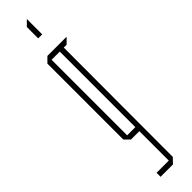

<svg xmlns="http://www.w3.org/2000/svg" viewBox="-307 -641 812 812"><g transform="rotate(-45 98.5 -235.5)"><path d="M74 -476V-500H187V-499L164 -476ZM50 200V177V176H123V200ZM73 0 50 -23V-24H123V0ZM50 -24V-477L73 -500H74V-24ZM123 200V-476H147L146 177L124 200ZM98 -580V-648L121 -671H122V-580Z"/></g></svg>

Font: Foldit Thin
Style: Regular
Weight: 100
Designer: Sophia Tai
Foundry: Sophia Tai
Version: Version 1.003